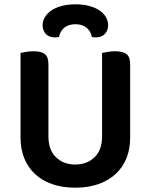

<svg xmlns="http://www.w3.org/2000/svg" viewBox="-20 -852 697 888"><path d="M328 16Q268 16 221 -0.5Q174 -17 141.5 -47.5Q109 -78 92 -120.5Q75 -163 75 -216V-607Q83 -609 100.5 -612Q118 -615 135 -615Q171 -615 187.5 -602Q204 -589 204 -554V-221Q204 -158 239 -124.5Q274 -91 328 -91Q382 -91 417 -124.5Q452 -158 452 -221V-607Q461 -609 478 -612Q495 -615 512 -615Q548 -615 565 -602Q582 -589 582 -554V-216Q582 -163 565 -120.5Q548 -78 515 -47.5Q482 -17 435 -0.5Q388 16 328 16ZM329 -740Q297 -740 277.5 -724Q258 -708 253 -681Q248 -680 244 -679.5Q240 -679 235 -679Q206 -679 191.5 -695.5Q177 -712 177 -735Q177 -754 187 -771.5Q197 -789 216 -802.5Q235 -816 263.5 -824Q292 -832 329 -832Q366 -832 394.5 -824Q423 -816 442 -802.5Q461 -789 470.5 -771.5Q480 -754 480 -735Q480 -712 465.5 -695.5Q451 -679 422 -679Q415 -679 405 -681Q400 -708 380 -724Q360 -740 329 -740Z"/></svg>

Font: Baloo Chettan 2 SemiBold
Style: Regular
Weight: 600
Designer: Maithili Shingre, Unnati Kotecha and Ek Type
Foundry: Ek Type
Version: Version 1.640;hotconv 1.0.111;makeotfexe 2.5.65597; ttfautoh